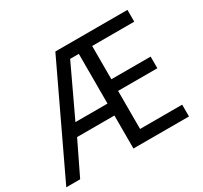

<svg xmlns="http://www.w3.org/2000/svg" viewBox="-148 -914 1175 1114"><g transform="rotate(-30 440.0 -357.0)"><path d="M821 0H449V-221H199L92 0H-1L338 -714H821V-635H539V-412H802V-334H539V-79H821ZM234 -301H449V-634H391Z"/></g></svg>

Font: Go Noto Current
Style: Regular
Weight: 400
Designer: Monotype Design Team
Foundry: Monotype Imaging Inc.
Version: Version 2.007; ttfautohint (v1.8) -l 8 -r 50 -G 200 -x 14 -D